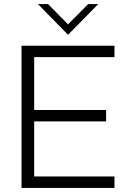

<svg xmlns="http://www.w3.org/2000/svg" viewBox="-20 -921 626 941"><path d="M85.5 -697H541V-641H147.5V-382H500V-326H147.5V-56H541V0H85.5ZM166 -901H215.5L313.5 -801.5L412 -901H461.5L313.5 -750.5Z"/></svg>

Font: HK Grotesk Light
Style: Regular
Weight: 300
Designer: Alfredo Marco Pradil
Foundry: Hanken Design Co.
Version: Version 3.001